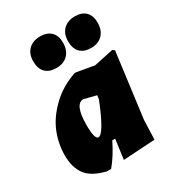

<svg xmlns="http://www.w3.org/2000/svg" viewBox="-176 -816 840 927"><g transform="rotate(-30 244.0 -352.0)"><path d="M192 -715Q230 -715 251.5 -694Q273 -673 273 -634Q273 -592 249.5 -567.5Q226 -543 185 -543Q145 -543 124 -564.5Q103 -586 103 -626Q103 -668 127 -691.5Q151 -715 192 -715ZM386 -715Q424 -715 445 -694Q466 -673 466 -634Q466 -592 442.5 -567.5Q419 -543 379 -543Q339 -543 318 -564.5Q297 -586 297 -626Q297 -668 321 -691.5Q345 -715 386 -715ZM248 -478H255L353 -461L461 -484L472 -476L425 -116L421 -7L244 4L259 -106H243Q208 -35 169 11H146Q68 -8 38 -49.5Q8 -91 8 -157Q8 -221 32 -281.5Q56 -342 112 -396.5Q168 -451 248 -478ZM172 -231Q172 -152 193 -152Q223 -152 286 -309L289 -331L221 -348Q172 -348 172 -231Z"/></g></svg>

Font: Alegreya Sans SC Black
Style: Italic
Weight: 900
Italic angle: -7°
Designer: Juan Pablo del Peral
Foundry: Huerta Tipografica
Version: Version 2.007